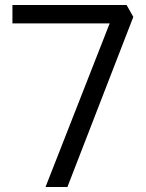

<svg xmlns="http://www.w3.org/2000/svg" viewBox="-20 -752 586 772"><path d="M30 -658V-732H489L516 -684L251 0H163L421 -658Z"/></svg>

Font: Mina
Style: Regular
Weight: 400
Version: Version 1.000